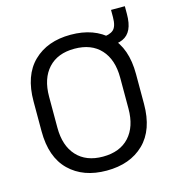

<svg xmlns="http://www.w3.org/2000/svg" viewBox="-116 -882 907 994"><g transform="rotate(-15 337.0 -385.0)"><path d="M334 14Q209 14 134.5 -58.5Q60 -131 60 -270V-430Q60 -569 134.5 -641.5Q209 -714 334 -714Q460 -714 534.5 -641.5Q609 -569 609 -430V-270Q609 -131 534.5 -58.5Q460 14 334 14ZM334 -61Q425 -61 475 -115.5Q525 -170 525 -267V-433Q525 -530 475 -584.5Q425 -639 334 -639Q244 -639 194 -584.5Q144 -530 144 -433V-267Q144 -170 194 -115.5Q244 -61 334 -61ZM515 -606 486 -659Q529 -660 549.5 -677.5Q570 -695 570 -746V-784H644V-743Q644 -692 629.5 -661.5Q615 -631 586 -618Q557 -605 515 -606Z"/></g></svg>

Font: Space Grotesk
Style: Regular
Weight: 400
Designer: Florian Karsten
Foundry: Florian Karsten
Version: Version 2.000